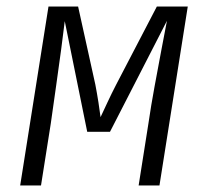

<svg xmlns="http://www.w3.org/2000/svg" viewBox="-20 -570 640 590"><path d="M42 0 129 -550H220L273 -310Q278 -284 282.5 -255.5Q287 -227 289 -210Q297 -227 310 -255Q323 -283 337 -310L462 -550H557L470 0H406L436 -190Q444 -245 455 -304.5Q466 -364 476 -417Q486 -470 493 -506L318 -165H248L179 -505Q175 -471 168 -418.5Q161 -366 152.5 -306.5Q144 -247 136 -190L106 0Z"/></svg>

Font: NKDuy Mono ExtraLight
Style: Italic
Weight: 200
Italic angle: -9°
Monospace: yes
Designer: NKDuy
Foundry: NKDuy
Version: Version 2.251; ttfautohint (v1.8.4.7-5d5b)